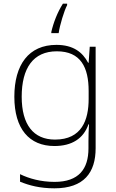

<svg xmlns="http://www.w3.org/2000/svg" viewBox="-20 -784 630 1044"><path d="M345 -756V-764H322C292 -717 270 -659 259 -610V-604H299C305 -647 329 -726 345 -756ZM287 -540C136 -540 58 -432 58 -258C58 -83 139 10 276 10C370 10 434 -30 461 -108H464C462 -74 461 -49 461 -15V23C461 134 409 205 277 205C202 205 138 187 89 163V204C138 224 196 240 276 240C437 240 500 154 500 22V-530H468L462 -443H459C429 -500 378 -540 287 -540ZM289 -505C419 -505 462 -418 462 -289V-246C462 -132 425 -25 279 -25C162 -25 98 -106 98 -258C98 -413 160 -505 289 -505Z"/></svg>

Font: Noto Sans Myanmar UI ExtraLight
Style: Regular
Weight: 200
Designer: Monotype Design Team
Foundry: Monotype Imaging Inc.
Version: Version 2.103